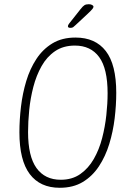

<svg xmlns="http://www.w3.org/2000/svg" viewBox="-20 -884 624 910"><path d="M263 6Q170 6 121 -59Q72 -124 72 -257Q72 -316 79.5 -379Q87 -442 104.5 -500Q122 -558 152.5 -604.5Q183 -651 228.5 -678.5Q274 -706 338 -706Q432 -706 481.5 -642Q531 -578 531 -444Q531 -386 523.5 -323.5Q516 -261 498 -202Q480 -143 449 -96Q418 -49 372.5 -21.5Q327 6 263 6ZM268 -32Q322 -32 360.5 -59Q399 -86 424.5 -130.5Q450 -175 464 -229Q478 -283 484 -338.5Q490 -394 490 -442Q490 -559 450 -613.5Q410 -668 335 -668Q280 -668 241 -641.5Q202 -615 177 -570.5Q152 -526 138 -472Q124 -418 118.5 -362.5Q113 -307 113 -258Q113 -143 153 -87.5Q193 -32 268 -32ZM314 -752Q302 -752 302 -759Q302 -766 309 -774L362 -841Q373 -855 380.5 -859.5Q388 -864 401 -864Q410 -864 416.5 -860.5Q423 -857 423 -852Q423 -848 418 -841.5Q413 -835 396 -819L338 -765Q331 -758 326.5 -755Q322 -752 314 -752Z"/></svg>

Font: Asap Condensed Condensed Thin
Style: Italic
Weight: 100
Width: 3
Italic angle: -6°
Designer: Pablo Cosgaya
Foundry: Omnibus-Type
Version: Version 3.001; ttfautohint (v1.8.4.7-5d5b)